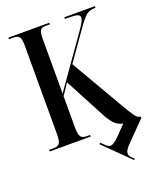

<svg xmlns="http://www.w3.org/2000/svg" viewBox="-167 -814 933 1132"><g transform="rotate(-20 299.5 -248.0)"><path d="M475 218 482 212 467 198Q452 183 452 168Q452 149 482 119L599 0V-10H597Q581 -10 563 -35Q545 -60 506 -128L326 -438L447 -610Q490 -672 511 -688Q532 -704 568 -704V-714H376V-704Q438 -704 454 -698.5Q470 -693 470 -678Q470 -670 463.5 -656Q457 -642 439 -616L213 -295V-638Q213 -677 221.5 -690.5Q230 -704 254 -704H282V-714H25V-704H57Q81 -704 90.5 -690.5Q100 -677 100 -638V-77Q100 -36 89 -23Q78 -10 53 -10H25V0H282V-10H259Q234 -10 223.5 -24Q213 -38 213 -82V-278L260 -348L385 -112Q410 -62 432 -38Q454 -14 488 -6L424 60Q392 91 374 91Q360 91 343 74L322 53L315 60Z"/></g></svg>

Font: Noto Serif Display Condensed Semi
Style: Regular
Weight: 600
Width: 3
Designer: Monotype Design Team
Foundry: Monotype Imaging Inc.
Version: Version 1.900